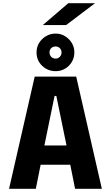

<svg xmlns="http://www.w3.org/2000/svg" viewBox="-20 -1178 690 1198"><path d="M615.5 0H448.5L418.5 -150H233.5L203.5 0H36.5L196.5 -700H455.5ZM320.5 -579.5 257 -270.5H395L331.5 -579.5ZM327.5 -734Q278 -734 243 -767.5Q208 -801 208 -851.5Q208 -883.5 224 -910Q240 -936.5 267.2 -952.5Q294.5 -968.5 327.5 -968.5Q359 -968.5 385.5 -952.5Q412 -936.5 428 -910Q444 -883.5 444 -851.5Q444 -818 428 -791.2Q412 -764.5 385.5 -749.2Q359 -734 327.5 -734ZM327.5 -812.5Q342.5 -812.5 353.2 -823.5Q364 -834.5 364 -852Q364 -867 353.2 -877.5Q342.5 -888 327.5 -888Q310 -888 299.5 -877.5Q289 -867 289 -852Q289 -834.5 299.5 -823.5Q310 -812.5 327.5 -812.5ZM392.5 -1021.5H247L406 -1158H573Z"/></svg>

Font: Trispace
Style: Bold
Weight: 700
Designer: Tyler Finck
Foundry: Etcetera Type Company
Version: Version 1.210; ttfautohint (v1.8.3)